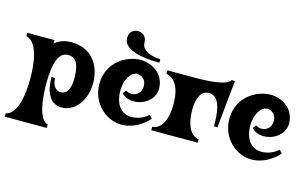

<svg xmlns="http://www.w3.org/2000/svg" viewBox="-108 -1046 2480 1548"><g transform="rotate(15 1132.0 -272.5)"><path d="M437 10C556 10 633 -112 633 -244C633 -389 554 -519 379 -519C327 -519 277 -505 242 -470V-500H15V-471C15 -471 134 -471 134 -150C134 171 15 171 15 171V200H365V171C365 171 275 171 269 -123V-158C270 -315 301 -413 379 -413C454 -413 477 -346 477 -244C477 -157 451 -107 399 -107C349 -107 326 -155 326 -206H296C296 -107 325 10 437 10Z M948 -670C948 -572 1106 -572 1106 -572V-543C955 -543 803 -572 803 -670C803 -730 851 -745 875 -745C900 -745 948 -730 948 -670ZM683 -253C683 -90 812 19 937 19C1076 19 1164 -91 1164 -91L1139 -117C1139 -117 1088 -62 1000 -62C912 -62 860 -134 860 -247C860 -334 906 -410 958 -410C988 -410 1034 -388 1034 -325C1034 -277 998 -242 955 -242C924 -242 906 -257 906 -257L884 -229C884 -229 918 -188 982 -188C1081 -188 1158 -256 1158 -338C1158 -466 1047 -526 955 -526C845 -526 683 -442 683 -253Z M1704 -558C1704 -558 1701 -500 1413 -500H1184V-471C1184 -471 1303 -466 1303 -250C1303 -24 1184 -29 1184 -29V0H1571V-29C1571 -29 1461 -29 1460 -250C1460 -335 1487 -411 1557 -411C1659 -411 1664 -253 1664 -161H1693L1733 -558Z M1768 -253C1768 -90 1897 19 2022 19C2161 19 2249 -91 2249 -91L2224 -117C2224 -117 2173 -62 2085 -62C1997 -62 1945 -134 1945 -247C1945 -334 1991 -410 2043 -410C2073 -410 2119 -388 2119 -325C2119 -277 2083 -242 2040 -242C2009 -242 1991 -257 1991 -257L1969 -229C1969 -229 2003 -188 2067 -188C2166 -188 2243 -256 2243 -338C2243 -466 2132 -526 2040 -526C1930 -526 1768 -442 1768 -253Z"/></g></svg>

Font: Ouroboros
Style: Regular
Weight: 400
Designer: Ariel Martín Pérez
Foundry: Velvetyne Type Foundry
Version: Version 2.001;hotconv 1.0.109;makeotfexe 2.5.65596